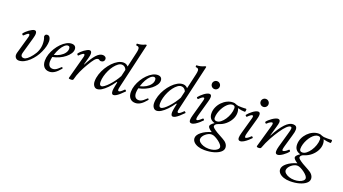

<svg xmlns="http://www.w3.org/2000/svg" viewBox="-70 -1437 4327 2421"><g transform="rotate(20 2093.5 -226.0)"><path d="M127 13Q110 13 97.5 5Q85 -3 78.5 -16Q72 -29 72 -42Q72 -50 73 -57Q74 -64 75 -69L142 -305Q143 -310 144.5 -316.5Q146 -323 146 -330Q146 -338 143 -342.5Q140 -347 133 -347Q126 -347 112 -337Q98 -327 76 -305Q73 -302 67 -305.5Q61 -309 57.5 -314.5Q54 -320 56 -323Q65 -337 81.5 -353Q98 -369 117.5 -383Q137 -397 155.5 -406.5Q174 -416 188 -416Q202 -416 209 -405.5Q216 -395 216 -375Q216 -365 213.5 -352Q211 -339 205 -316L144 -101Q142 -93 140.5 -85.5Q139 -78 139 -72Q139 -55 149 -46Q159 -37 178 -37Q198 -37 224 -57Q250 -77 281 -117Q312 -156 327.5 -198.5Q343 -241 343 -285Q343 -314 339 -337.5Q335 -361 326 -380Q326 -416 360 -416Q377 -416 387 -404.5Q397 -393 401.5 -376.5Q406 -360 406 -344Q406 -313 397 -276.5Q388 -240 368 -196Q351 -157 324.5 -120Q298 -83 266 -53Q234 -23 198.5 -5Q163 13 127 13Z M537 13Q491 13 465 -17Q439 -47 439 -100Q439 -143 454 -187.5Q469 -232 494 -272.5Q519 -313 551 -345.5Q583 -378 618 -397Q653 -416 686 -416Q715 -416 730.5 -401.5Q746 -387 746 -360Q746 -332 727 -303Q708 -274 675 -247.5Q642 -221 600 -202Q558 -183 511 -174Q507 -154 505 -139.5Q503 -125 503 -113Q503 -75 519 -55Q535 -35 565 -35Q581 -35 595 -40.5Q609 -46 626.5 -59.5Q644 -73 668 -96Q670 -99 674 -96Q678 -93 681 -88Q684 -83 682 -80Q642 -31 607.5 -9Q573 13 537 13ZM520 -205Q565 -215 600 -236Q635 -257 655.5 -285Q676 -313 676 -343Q676 -360 669.5 -368.5Q663 -377 649 -377Q628 -377 604 -355Q580 -333 558 -294.5Q536 -256 520 -205Z M828 13Q807 13 802.5 10Q798 7 799 0L881 -305Q882 -310 883.5 -316.5Q885 -323 885 -330Q885 -338 882 -342.5Q879 -347 873 -347Q866 -347 851.5 -337Q837 -327 814 -304Q811 -301 805.5 -304.5Q800 -308 796.5 -314Q793 -320 795 -323Q804 -337 820.5 -353Q837 -369 856.5 -383Q876 -397 894.5 -406.5Q913 -416 927 -416Q941 -416 948 -405.5Q955 -395 955 -375Q955 -365 952.5 -352Q950 -339 944 -316L919 -224L923 -223Q974 -320 1017 -368Q1060 -416 1103 -416Q1123 -416 1137 -405.5Q1151 -395 1151 -375Q1151 -357 1138 -345.5Q1125 -334 1106 -334Q1094 -334 1088.5 -337.5Q1083 -341 1078.5 -344.5Q1074 -348 1065 -348Q1043 -348 1019.5 -319.5Q996 -291 961 -232Q926 -174 900 -117Q874 -60 860 -2Q858 5 851.5 9Q845 13 828 13Z M1178 13Q1152 13 1135 -10.5Q1118 -34 1118 -71Q1118 -117 1134 -166Q1150 -215 1177 -259.5Q1204 -304 1238 -339.5Q1272 -375 1309 -395.5Q1346 -416 1382 -416Q1428 -416 1455 -372L1440 -364L1491 -587Q1495 -604 1496.5 -616Q1498 -628 1498 -640Q1498 -656 1488.5 -664.5Q1479 -673 1460 -673Q1456 -673 1454.5 -679.5Q1453 -686 1454.5 -692Q1456 -698 1460 -698Q1483 -698 1511 -704.5Q1539 -711 1557 -721Q1564 -725 1574 -725Q1580 -725 1580 -719Q1580 -716 1579.5 -713Q1579 -710 1578 -706L1438 -102Q1436 -93 1435 -86.5Q1434 -80 1434 -74Q1434 -55 1449 -55Q1458 -55 1472.5 -65.5Q1487 -76 1512 -101Q1515 -104 1521 -100.5Q1527 -97 1531 -91.5Q1535 -86 1532 -83Q1501 -51 1476 -29.5Q1451 -8 1432 2.5Q1413 13 1398 13Q1371 13 1371 -36Q1371 -47 1373.5 -63.5Q1376 -80 1380.5 -102.5Q1385 -125 1391 -153L1384 -158Q1346 -103 1309 -65Q1272 -27 1239 -7Q1206 13 1178 13ZM1219 -40Q1234 -40 1258.5 -58Q1283 -76 1311 -106Q1339 -136 1365.5 -172.5Q1392 -209 1412 -246L1438 -357L1440 -318Q1421 -384 1369 -384Q1346 -384 1321 -365.5Q1296 -347 1272.5 -316.5Q1249 -286 1230.5 -247Q1212 -208 1201 -167Q1190 -126 1190 -88Q1190 -40 1219 -40Z M1691 13Q1645 13 1619 -17Q1593 -47 1593 -100Q1593 -143 1608 -187.5Q1623 -232 1648 -272.5Q1673 -313 1705 -345.5Q1737 -378 1772 -397Q1807 -416 1840 -416Q1869 -416 1884.5 -401.5Q1900 -387 1900 -360Q1900 -332 1881 -303Q1862 -274 1829 -247.5Q1796 -221 1754 -202Q1712 -183 1665 -174Q1661 -154 1659 -139.5Q1657 -125 1657 -113Q1657 -75 1673 -55Q1689 -35 1719 -35Q1735 -35 1749 -40.5Q1763 -46 1780.5 -59.5Q1798 -73 1822 -96Q1824 -99 1828 -96Q1832 -93 1835 -88Q1838 -83 1836 -80Q1796 -31 1761.5 -9Q1727 13 1691 13ZM1674 -205Q1719 -215 1754 -236Q1789 -257 1809.5 -285Q1830 -313 1830 -343Q1830 -360 1823.5 -368.5Q1817 -377 1803 -377Q1782 -377 1758 -355Q1734 -333 1712 -294.5Q1690 -256 1674 -205Z M1976 13Q1950 13 1933 -10.5Q1916 -34 1916 -71Q1916 -117 1932 -166Q1948 -215 1975 -259.5Q2002 -304 2036 -339.5Q2070 -375 2107 -395.5Q2144 -416 2180 -416Q2226 -416 2253 -372L2238 -364L2289 -587Q2293 -604 2294.5 -616Q2296 -628 2296 -640Q2296 -656 2286.5 -664.5Q2277 -673 2258 -673Q2254 -673 2252.5 -679.5Q2251 -686 2252.5 -692Q2254 -698 2258 -698Q2281 -698 2309 -704.5Q2337 -711 2355 -721Q2362 -725 2372 -725Q2378 -725 2378 -719Q2378 -716 2377.5 -713Q2377 -710 2376 -706L2236 -102Q2234 -93 2233 -86.5Q2232 -80 2232 -74Q2232 -55 2247 -55Q2256 -55 2270.5 -65.5Q2285 -76 2310 -101Q2313 -104 2319 -100.5Q2325 -97 2329 -91.5Q2333 -86 2330 -83Q2299 -51 2274 -29.5Q2249 -8 2230 2.5Q2211 13 2196 13Q2169 13 2169 -36Q2169 -47 2171.5 -63.5Q2174 -80 2178.5 -102.5Q2183 -125 2189 -153L2182 -158Q2144 -103 2107 -65Q2070 -27 2037 -7Q2004 13 1976 13ZM2017 -40Q2032 -40 2056.5 -58Q2081 -76 2109 -106Q2137 -136 2163.5 -172.5Q2190 -209 2210 -246L2236 -357L2238 -318Q2219 -384 2167 -384Q2144 -384 2119 -365.5Q2094 -347 2070.5 -316.5Q2047 -286 2028.5 -247Q2010 -208 1999 -167Q1988 -126 1988 -88Q1988 -40 2017 -40Z M2445 13Q2415 13 2415 -24Q2415 -36 2418 -52.5Q2421 -69 2427 -90L2487 -305Q2493 -327 2491.5 -337Q2490 -347 2479 -347Q2472 -347 2457.5 -337Q2443 -327 2420 -304Q2418 -302 2412 -305.5Q2406 -309 2402 -314.5Q2398 -320 2401 -324Q2411 -337 2427.5 -353Q2444 -369 2463 -383.5Q2482 -398 2501 -407Q2520 -416 2534 -416Q2562 -416 2562 -381Q2562 -369 2559 -353Q2556 -337 2550 -316L2494 -117Q2484 -82 2485 -66Q2486 -50 2496 -50Q2504 -50 2520.5 -60.5Q2537 -71 2562 -95Q2565 -98 2570.5 -94.5Q2576 -91 2579.5 -85.5Q2583 -80 2581 -77Q2567 -61 2543 -40Q2519 -19 2493 -3Q2467 13 2445 13ZM2571 -493Q2549 -493 2533.5 -508.5Q2518 -524 2518 -546Q2518 -568 2533.5 -583.5Q2549 -599 2571 -599Q2593 -599 2608.5 -583.5Q2624 -568 2624 -546Q2624 -524 2608.5 -508.5Q2593 -493 2571 -493Z M2713 273Q2665 273 2627 260Q2589 247 2567.5 224Q2546 201 2546 172Q2546 131 2595.5 91Q2645 51 2725 28Q2700 13 2684 -3.5Q2668 -20 2668 -32Q2668 -56 2720 -91Q2640 -112 2640 -196Q2640 -238 2657.5 -277.5Q2675 -317 2705.5 -348.5Q2736 -380 2774 -398Q2812 -416 2852 -416Q2864 -416 2873.5 -414Q2883 -412 2899 -404Q2911 -399 2925.5 -397Q2940 -395 2971 -395Q2990 -395 3003.5 -395.5Q3017 -396 3030 -397Q3034 -397 3036 -394Q3038 -391 3038 -384Q3038 -355 3027 -355Q3007 -355 2983 -358.5Q2959 -362 2932 -369Q2939 -358 2942.5 -342.5Q2946 -327 2946 -308Q2946 -264 2923 -221Q2900 -178 2861 -145Q2822 -112 2773 -97Q2749 -90 2736.5 -78Q2724 -66 2724 -51Q2724 -42 2741.5 -26.5Q2759 -11 2793.5 10Q2828 31 2880 58Q2917 77 2936 102Q2955 127 2955 156Q2955 189 2923 215.5Q2891 242 2836.5 257.5Q2782 273 2713 273ZM2758 239Q2794 239 2823.5 230Q2853 221 2871 205.5Q2889 190 2889 172Q2889 157 2873 137.5Q2857 118 2832 99.5Q2807 81 2781.5 68.5Q2756 56 2736 56Q2716 56 2695 65.5Q2674 75 2656 90.5Q2638 106 2627 124.5Q2616 143 2616 160Q2616 181 2635.5 199Q2655 217 2687.5 228Q2720 239 2758 239ZM2736 -121Q2762 -121 2789 -142Q2816 -163 2839 -197Q2862 -231 2876 -272Q2890 -313 2890 -352Q2890 -386 2854 -386Q2833 -386 2811 -372.5Q2789 -359 2769 -335.5Q2749 -312 2733 -282Q2717 -252 2707.5 -220Q2698 -188 2698 -157Q2698 -121 2736 -121Z M3099 13Q3069 13 3069 -24Q3069 -36 3072 -52.5Q3075 -69 3081 -90L3141 -305Q3147 -327 3145.5 -337Q3144 -347 3133 -347Q3126 -347 3111.5 -337Q3097 -327 3074 -304Q3072 -302 3066 -305.5Q3060 -309 3056 -314.5Q3052 -320 3055 -324Q3065 -337 3081.5 -353Q3098 -369 3117 -383.5Q3136 -398 3155 -407Q3174 -416 3188 -416Q3216 -416 3216 -381Q3216 -369 3213 -353Q3210 -337 3204 -316L3148 -117Q3138 -82 3139 -66Q3140 -50 3150 -50Q3158 -50 3174.5 -60.5Q3191 -71 3216 -95Q3219 -98 3224.5 -94.5Q3230 -91 3233.5 -85.5Q3237 -80 3235 -77Q3221 -61 3197 -40Q3173 -19 3147 -3Q3121 13 3099 13ZM3225 -493Q3203 -493 3187.5 -508.5Q3172 -524 3172 -546Q3172 -568 3187.5 -583.5Q3203 -599 3225 -599Q3247 -599 3262.5 -583.5Q3278 -568 3278 -546Q3278 -524 3262.5 -508.5Q3247 -493 3225 -493Z M3345 13Q3317 13 3321 -3L3407 -305Q3412 -324 3411 -335.5Q3410 -347 3399 -347Q3392 -347 3375 -338.5Q3358 -330 3335 -307Q3332 -304 3326.5 -307.5Q3321 -311 3317.5 -316.5Q3314 -322 3316 -326Q3325 -339 3342 -354.5Q3359 -370 3379.5 -384Q3400 -398 3419.5 -407Q3439 -416 3453 -416Q3484 -416 3484 -381Q3484 -369 3480 -353Q3476 -337 3470 -316L3433 -187L3436 -185Q3497 -301 3552 -358.5Q3607 -416 3656 -416Q3684 -416 3697.5 -403Q3711 -390 3711 -361Q3711 -348 3707.5 -328.5Q3704 -309 3694 -277L3648 -117Q3639 -85 3639 -70.5Q3639 -56 3651 -56Q3659 -56 3676 -65Q3693 -74 3715 -96Q3719 -100 3724.5 -96.5Q3730 -93 3733.5 -87Q3737 -81 3734 -77Q3725 -64 3708.5 -48.5Q3692 -33 3672.5 -19Q3653 -5 3634 4Q3615 13 3599 13Q3570 13 3570 -25Q3570 -37 3572.5 -53Q3575 -69 3581 -90L3636 -284Q3644 -310 3648 -329Q3652 -348 3652 -356Q3652 -377 3636 -377Q3615 -377 3585 -348.5Q3555 -320 3517 -264Q3479 -208 3443 -142.5Q3407 -77 3379 -1Q3374 13 3345 13Z M3862 273Q3814 273 3776 260Q3738 247 3716.5 224Q3695 201 3695 172Q3695 131 3744.5 91Q3794 51 3874 28Q3849 13 3833 -3.5Q3817 -20 3817 -32Q3817 -56 3869 -91Q3789 -112 3789 -196Q3789 -238 3806.5 -277.5Q3824 -317 3854.5 -348.5Q3885 -380 3923 -398Q3961 -416 4001 -416Q4013 -416 4022.5 -414Q4032 -412 4048 -404Q4060 -399 4074.5 -397Q4089 -395 4120 -395Q4139 -395 4152.5 -395.5Q4166 -396 4179 -397Q4183 -397 4185 -394Q4187 -391 4187 -384Q4187 -355 4176 -355Q4156 -355 4132 -358.5Q4108 -362 4081 -369Q4088 -358 4091.5 -342.5Q4095 -327 4095 -308Q4095 -264 4072 -221Q4049 -178 4010 -145Q3971 -112 3922 -97Q3898 -90 3885.5 -78Q3873 -66 3873 -51Q3873 -42 3890.5 -26.5Q3908 -11 3942.5 10Q3977 31 4029 58Q4066 77 4085 102Q4104 127 4104 156Q4104 189 4072 215.5Q4040 242 3985.5 257.5Q3931 273 3862 273ZM3907 239Q3943 239 3972.5 230Q4002 221 4020 205.5Q4038 190 4038 172Q4038 157 4022 137.5Q4006 118 3981 99.5Q3956 81 3930.5 68.5Q3905 56 3885 56Q3865 56 3844 65.5Q3823 75 3805 90.5Q3787 106 3776 124.5Q3765 143 3765 160Q3765 181 3784.5 199Q3804 217 3836.5 228Q3869 239 3907 239ZM3885 -121Q3911 -121 3938 -142Q3965 -163 3988 -197Q4011 -231 4025 -272Q4039 -313 4039 -352Q4039 -386 4003 -386Q3982 -386 3960 -372.5Q3938 -359 3918 -335.5Q3898 -312 3882 -282Q3866 -252 3856.5 -220Q3847 -188 3847 -157Q3847 -121 3885 -121Z"/></g></svg>

Font: Junicode VF
Style: Italic
Weight: 400
Italic angle: -11°
Designer: Peter S. Baker
Version: Version 2.209